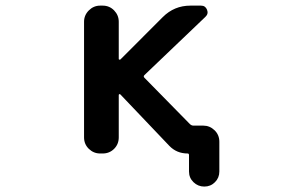

<svg xmlns="http://www.w3.org/2000/svg" viewBox="-20 -567 1040 686"><path d="M655.3 45.9V-12.7Q655.3 -18.6 650.4 -18.6Q611.3 -18.6 585 -45.9L410.2 -229.5Q408.2 -231.4 406.2 -230.5Q404.3 -229.5 404.3 -227.5V-76.2Q404.3 -51.8 387.7 -35.2Q371.1 -18.6 346.7 -18.6H337.9Q314.5 -18.6 297.4 -35.2Q280.3 -51.8 280.3 -76.2V-489.3Q280.3 -512.7 297.4 -529.8Q314.5 -546.9 337.9 -546.9H346.7Q371.1 -546.9 387.7 -529.8Q404.3 -512.7 404.3 -489.3V-356.4Q404.3 -354.5 406.2 -354Q408.2 -353.5 410.2 -354.5L561.5 -505.9Q602.5 -546.9 660.2 -546.9H698.2Q713.9 -546.9 719.7 -532.2Q725.6 -517.6 713.9 -506.8L496.1 -298.8Q491.2 -293.9 496.1 -289.1L658.2 -124Q664.1 -118.2 670.9 -118.2H706.1Q729.5 -118.2 746.6 -101.6Q763.7 -85 763.7 -60.5V45.9Q763.7 68.4 748 84Q732.4 99.6 710 99.6Q687.5 99.6 671.4 84Q655.3 68.4 655.3 45.9Z"/></svg>

Font: Rounded Mgen+ 1mn medium
Style: Regular
Weight: 500
Designer: [Source Han Sans]
Ryoko NISHIZUKA  (kana & ideographs); Paul D. Hunt (Latin, Greek & Cyrillic); Wenlong ZHANG  (bopomofo
Version: Version 1.059.20150602